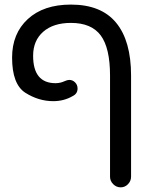

<svg xmlns="http://www.w3.org/2000/svg" viewBox="-20 -616 649 829"><path d="M545.9 -290V147Q545.9 165.5 532.7 179.2Q519.5 192.9 501 192.9Q482.4 192.9 468.8 179.2Q455.1 165.5 455.1 147V-290Q455.1 -408.7 415 -462.9Q375 -517.1 286.1 -517.1Q210.4 -517.1 166.7 -479Q123 -440.9 123 -375Q123 -256.8 220.2 -256.8Q226.1 -256.8 231.7 -257.6Q237.3 -258.3 241.7 -259.5Q246.1 -260.7 249.3 -261.7Q252.4 -262.7 254.9 -263.9Q257.3 -265.1 257.8 -265.1Q271 -271 278.8 -271Q293.5 -271 304.2 -260.3Q314.9 -249.5 314.9 -233.9Q314.9 -211.4 293.9 -201.2Q256.3 -179.2 210 -179.2Q146.5 -179.2 88.9 -215.8Q32.2 -252.9 32.2 -367.2Q32.2 -471.2 100.1 -533.7Q168 -596.2 286.1 -596.2Q417 -596.2 481.4 -517.8Q545.9 -439.5 545.9 -290Z"/></svg>

Font: Aka-Acid-Varela
Style: Regular
Weight: 400
Designer: Joe Prince, Avraham Cornfeld, Cyberella
Foundry: Joe Prince, Avraham Cornfeld, Cyberella
Version: Version 2.000; ttfautohint (v1.5.33-1714) -l 8 -r 50 -G 200 